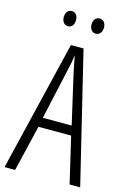

<svg xmlns="http://www.w3.org/2000/svg" viewBox="-132 -952 679 1015"><g transform="rotate(15 207.0 -444.5)"><path d="M97 -848C97 -822 111 -806 131 -806C150 -806 164 -821 164 -848C164 -874 150 -889 131 -889C111 -889 97 -873 97 -848ZM249 -848C249 -822 263 -806 283 -806C302 -806 317 -821 317 -848C317 -874 302 -889 283 -889C263 -889 249 -874 249 -848ZM356 0H414L241 -714H172L0 0H58L118 -252H297ZM224 -574 286 -304H128L188 -574C196 -609 202 -637 206 -667C211 -637 217 -609 224 -574Z"/></g></svg>

Font: Noto Sans Arabic UI XCn Lt
Style: Regular
Weight: 300
Width: 2
Designer: Monotype Design Team, Nadine Chahine and Nizar Qandah
Foundry: Monotype Imaging Inc.
Version: Version 2.010